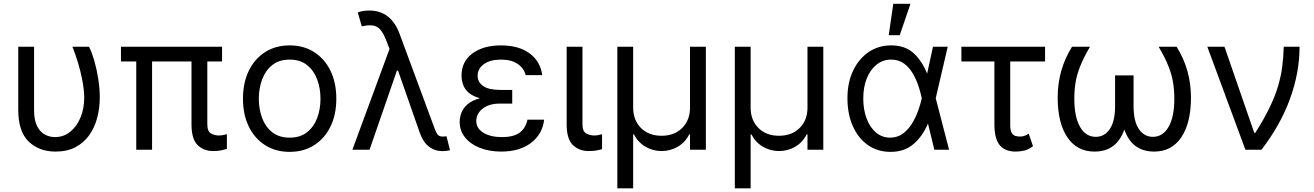

<svg xmlns="http://www.w3.org/2000/svg" viewBox="-20 -793 6960 1017"><path d="M76.7 -545.5H160.5V-210.2Q160.5 -157 176.3 -125.5Q192.1 -94.1 217.5 -80.4Q242.9 -66.8 271.3 -66.8Q316.8 -66.8 351.7 -94.8Q386.7 -122.9 406.4 -170.5Q426.1 -218 426.1 -277Q425.4 -317.5 416.7 -364.3Q408 -411.2 394 -458.1Q380 -505 363.6 -545.5H451.7Q466.6 -515.6 479.6 -470.9Q492.5 -426.1 500.5 -375.4Q508.5 -324.6 508.5 -277Q508.5 -221.2 495 -169.6Q481.5 -117.9 453.1 -77.6Q424.7 -37.3 380.3 -13.7Q335.9 9.9 274.1 9.9Q186.8 9.9 131.7 -43.3Q76.7 -96.6 76.7 -211.6Z M1156.2 -545.5V-467.3H1078.1V-134.9Q1078.1 -96.6 1098 -85.9Q1117.9 -75.3 1139.2 -75.3Q1150.9 -75.3 1163.2 -77.8Q1175.4 -80.3 1181.8 -82.4V-4.3Q1171.2 -1.1 1153.1 3Q1134.9 7.1 1109.4 7.1Q1059.3 7.1 1026.8 -24.5Q994.3 -56.1 994.3 -134.9V-467.3H785.5V0H701.7V-467.3H620.7V-545.5Z M1514.2 11.4Q1440.3 11.4 1384.8 -23.8Q1329.2 -58.9 1298.1 -122.2Q1267 -185.4 1267 -269.9Q1267 -355.1 1298.1 -418.7Q1329.2 -482.2 1384.8 -517.4Q1440.3 -552.6 1514.2 -552.6Q1588.1 -552.6 1643.6 -517.4Q1699.2 -482.2 1730.3 -418.7Q1761.4 -355.1 1761.4 -269.9Q1761.4 -185.4 1730.3 -122.2Q1699.2 -58.9 1643.6 -23.8Q1588.1 11.4 1514.2 11.4ZM1514.2 -63.9Q1570.3 -63.9 1606.5 -92.7Q1642.8 -121.4 1660.2 -168.3Q1677.6 -215.2 1677.6 -269.9Q1677.6 -324.6 1660.2 -371.8Q1642.8 -419 1606.5 -448.2Q1570.3 -477.3 1514.2 -477.3Q1458.1 -477.3 1421.9 -448.2Q1385.7 -419 1368.3 -371.8Q1350.9 -324.6 1350.9 -269.9Q1350.9 -215.2 1368.3 -168.3Q1385.7 -121.4 1421.9 -92.7Q1458.1 -63.9 1514.2 -63.9Z M2323.9 7.5Q2282.7 7.5 2251.6 -16.7Q2220.5 -40.8 2203.1 -90.9L2088.4 -419H2082.4L1937.5 0H1846.6L2043.3 -533.7L2025.6 -579.5Q2003.9 -636 1976.2 -650.9Q1948.5 -665.8 1896.3 -653.4L1875 -727.3Q1881.4 -730.1 1898.1 -733.7Q1914.8 -737.2 1936.1 -737.2Q2050.8 -737.2 2096.6 -613.6L2282.7 -110.8Q2287.6 -96.9 2295.8 -83.3Q2304 -69.6 2325.3 -69.6Q2329.5 -69.6 2335.8 -70.3Q2342 -71 2345.2 -71L2363.6 2.8Q2341.6 7.8 2323.9 7.5Z M2693.2 -284.1V-244.3H2627.8Q2570.3 -244.3 2536.6 -217.5Q2502.8 -190.7 2502.8 -152Q2502.8 -113.6 2540.1 -90.2Q2577.4 -66.8 2639.2 -66.8Q2698.9 -66.8 2731.2 -89.5Q2763.5 -112.2 2774.1 -159.1H2862.2Q2853.3 -82 2792.6 -36Q2731.9 9.9 2634.9 9.9Q2571.7 9.9 2521.8 -9.8Q2471.9 -29.5 2443.4 -65Q2414.8 -100.5 2414.8 -147.7Q2414.8 -170.1 2423.5 -194.4Q2432.2 -218.8 2455.4 -239.7Q2478.7 -260.7 2522 -272.7Q2481.5 -284.1 2460.6 -303.8Q2439.6 -323.5 2432.2 -346.8Q2424.7 -370 2424.7 -392Q2424.7 -467.7 2482.6 -510.1Q2540.5 -552.6 2633.5 -552.6Q2726.9 -552.6 2784.4 -510.8Q2842 -469.1 2852.3 -394.9H2764.2Q2755.3 -431.8 2721.9 -454.5Q2688.6 -477.3 2633.5 -477.3Q2577.4 -477.3 2543.7 -453.7Q2509.9 -430 2509.9 -392Q2509.9 -358 2539.2 -337.4Q2568.5 -316.8 2627.8 -316.8H2693.2Z M2981.5 -545.5H3065.3V-134.9Q3065.3 -96.6 3085.4 -85.9Q3105.5 -75.3 3127.8 -75.3Q3138.5 -75.3 3151.1 -77.8Q3163.7 -80.3 3169 -82.4V-2.8Q3158.4 0.4 3141 3.7Q3123.6 7.1 3098 7.1Q3047.9 7.1 3014.7 -24.5Q2981.5 -56.1 2981.5 -134.9Z M3250 204.5V-545.5H3333.8V-223Q3333.8 -156.6 3375 -115.2Q3416.2 -73.9 3484.4 -73.9Q3552.6 -73.9 3593.8 -115.4Q3634.9 -157 3634.9 -223V-545.5H3718.8V0H3634.9V-81H3630.7Q3608.7 -38 3569.2 -15.4Q3529.8 7.1 3484.4 7.1Q3438.9 7.1 3399.7 -15.4Q3360.4 -38 3338.1 -81H3333.8V204.5Z M3872.2 204.5V-545.5H3956V-223Q3956 -156.6 3997.2 -115.2Q4038.4 -73.9 4106.5 -73.9Q4174.7 -73.9 4215.9 -115.4Q4257.1 -157 4257.1 -223V-545.5H4340.9V0H4257.1V-81H4252.8Q4230.8 -38 4191.4 -15.4Q4152 7.1 4106.5 7.1Q4061.1 7.1 4021.8 -15.4Q3982.6 -38 3960.2 -81H3956V204.5Z M4694.6 11.4Q4626.4 10.7 4575.6 -25.7Q4524.9 -62.1 4496.8 -126.1Q4468.8 -190 4468.8 -272.7Q4468.8 -354.8 4498.4 -417.8Q4528.1 -480.8 4580.3 -516.7Q4632.5 -552.6 4700.3 -552.6Q4774.9 -552.6 4819.8 -510.8Q4864.7 -469.1 4890.6 -403.4H4891L4921.9 -545.5H5000L4936.4 -272.7L5007.1 0H4929L4895.6 -137.8H4894.9Q4867.2 -71.7 4818.5 -29.8Q4769.9 12.1 4694.6 11.4ZM4862.6 -272.7 4862.2 -274.1Q4856.9 -300.1 4845.9 -334.5Q4834.9 -369 4816.4 -401.6Q4797.9 -434.3 4769.4 -455.8Q4740.8 -477.3 4700.3 -477.3Q4657 -477.3 4623.6 -451Q4590.2 -424.7 4571.4 -378.2Q4552.6 -331.7 4552.6 -271.3Q4552.6 -212.4 4570.3 -165.3Q4588.1 -118.3 4620 -91.1Q4652 -63.9 4694.6 -63.9Q4734 -63.9 4763.1 -85.8Q4792.3 -107.6 4812.1 -140.8Q4832 -174 4844.3 -209.3Q4856.5 -244.7 4862.2 -271.3ZM4687.5 -606.5 4711.6 -772.7H4802.6L4745.7 -606.5Z M5515.6 -545.5V-467.3H5331V-132.1Q5331 -100.9 5339.7 -87.9Q5348.4 -74.9 5361 -72.3Q5373.6 -69.6 5384.9 -69.6Q5397.7 -69.6 5409.6 -74.8Q5421.5 -79.9 5429 -85.2L5451.7 -18.5Q5427.2 -0.4 5405 4.8Q5382.8 9.9 5359.4 9.9Q5304 9.9 5275.6 -23.8Q5247.2 -57.5 5247.2 -136.4V-467.3H5072.4V-545.5Z M5658.4 -545.5H5753.6Q5719.1 -486.9 5701.2 -441.1Q5683.2 -395.2 5676.8 -354.4Q5670.5 -313.6 5670.5 -269.9Q5670.5 -174 5700.8 -121.1Q5731.2 -68.2 5784.1 -68.2Q5830.6 -68.2 5858.5 -109.6Q5886.4 -150.9 5886.4 -230.1V-393.5H5984.4V-230.1Q5984.4 -150.9 6012.4 -109.6Q6040.5 -68.2 6086.6 -68.2Q6139.6 -68.2 6169.9 -121.1Q6200.3 -174 6200.3 -269.9Q6200.3 -313.6 6193.9 -354.4Q6187.5 -395.2 6169.6 -441.1Q6151.6 -486.9 6117.2 -545.5H6212.4Q6288.4 -424 6288.4 -277Q6288.4 -141.3 6237.2 -65.7Q6186.1 9.9 6093.8 9.9Q5975.5 9.9 5935.4 -107.2Q5895.2 9.9 5777 9.9Q5685 9.9 5633.7 -65.7Q5582.4 -141.3 5582.4 -277Q5582.4 -424 5658.4 -545.5Z M6576.7 0 6375 -545.5H6465.9L6623.6 -89.5H6629.3Q6675.1 -161.9 6704 -221.6Q6733 -281.2 6748.9 -334.2Q6764.9 -387.1 6771.7 -438.4Q6778.4 -489.7 6779.8 -545.5H6863.6Q6863.6 -409.1 6813.2 -270.1Q6762.8 -131 6661.9 0Z"/></svg>

Font: Inter Zeller
Style: Regular
Weight: 400
Designer: Rasmus Andersson; Joe Bland
Foundry: zeller
Version: Version 3.015;git-dec3a8cb1